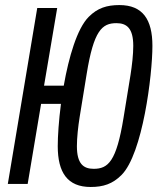

<svg xmlns="http://www.w3.org/2000/svg" viewBox="-20 -730 640 762"><path d="M339.8 12.1C389.9 12.1 426.8 0 462 -35.2C546.2 -119 584.9 -432.2 584.9 -547.9C584.9 -653.1 546.2 -709.9 453.8 -709.9C404.1 -709.9 366.8 -698.2 332 -663C285.9 -616.8 252.8 -502.8 233 -389.9H154.8L207 -698.2H127.8L11 0H89.8L143.1 -317.8H221.9C213.1 -250 209.2 -188.9 209.2 -149.9C209.2 -45.1 247.9 12.1 339.8 12.1ZM285.2 -149.9C285.2 -183.9 290.1 -228 296.2 -266L323.9 -436.1C351.9 -609 384.9 -638.1 442.1 -638.1C483 -638.1 508.9 -617.9 508.9 -547.9C508.9 -513.8 503.9 -470.2 497.9 -432.2L470.2 -262.1C442.1 -89.1 409.1 -60 351.9 -60C311.1 -60 285.2 -79.9 285.2 -149.9Z"/></svg>

Font: Margiela Mono Italic Italic
Style: Regular
Weight: 400
Designer: Mike Abbink, Paul van der Laan, Pieter van Rosmalen
Foundry: Bold Monday
Version: Version 2.003 2021